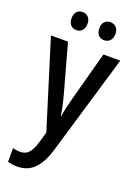

<svg xmlns="http://www.w3.org/2000/svg" viewBox="-178 -800 789 1111"><g transform="rotate(20 216.0 -245.0)"><path d="M81 -675C81 -638 102 -619 130 -619C158 -619 179 -638 179 -675C179 -711 158 -730 130 -730C102 -730 81 -712 81 -675ZM252 -675C252 -638 273 -619 301 -619C329 -619 351 -638 351 -675C351 -711 329 -730 301 -730C273 -730 252 -712 252 -675ZM3 -540 170 -3 154 54C134 125 111 154 65 154C49 154 33 151 20 148V232C38 237 57 240 79 240C160 240 213 189 247 77L430 -540H326L246 -244C234 -199 224 -158 219 -123H216C210 -163 201 -204 190 -244L108 -540Z"/></g></svg>

Font: Noto Sans Gujarati UI Condensed Medium
Style: Regular
Weight: 500
Width: 3
Designer: Jelle Bosma - Monotype Design Team, Universal Thirst
Foundry: Monotype Imaging Inc.
Version: Version 2.106